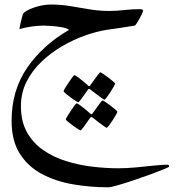

<svg xmlns="http://www.w3.org/2000/svg" viewBox="-20 -298 786 833"><path d="M713.9 424.8Q713.9 426.8 690.2 436.5Q666.5 446.3 630.4 459.5Q594.2 472.7 556.2 485.4Q518.1 498 488.8 506.3Q459.5 514.6 449.7 514.6Q371.6 514.6 296.6 501.7Q221.7 488.8 161.6 456.8Q101.6 424.8 65.9 368.7Q30.3 312.5 30.3 226.1Q30.3 93.8 98.4 -4.9Q166.5 -103.5 279.8 -168.5Q269 -176.3 246.1 -180.2Q223.1 -184.1 200.9 -185.5Q178.7 -187 169.9 -187Q146 -187 116.5 -182.9Q86.9 -178.7 64 -171.4Q64 -174.8 66.9 -188Q69.8 -201.2 73.5 -215.1Q77.1 -229 78.6 -234.9Q80.1 -242.7 98.9 -252.9Q117.7 -263.2 146 -270.8Q174.3 -278.3 203.1 -278.3Q245.1 -278.3 286.6 -271.2Q328.1 -264.2 369.9 -257.3Q411.6 -250.5 453.1 -250.5Q485.4 -250.5 518.6 -254.4Q551.8 -258.3 587.9 -258.3Q591.8 -258.3 596.2 -257.1Q600.6 -255.9 600.6 -250.5Q600.6 -247.1 592.8 -231.4Q585 -215.8 576.2 -201.4Q567.4 -187 564.5 -187Q540.5 -182.6 506.6 -177.7Q472.7 -172.9 442.4 -168.5Q398.9 -161.6 348.6 -143.8Q298.3 -126 249.3 -97.4Q200.2 -68.8 159.7 -30Q119.1 8.8 95 56.9Q70.8 105 70.8 162.1Q70.8 228.5 96.7 275.1Q122.6 321.8 166.5 352.5Q210.4 383.3 265.6 400.6Q320.8 418 379.9 425Q439 432.1 494.1 432.1Q529.3 432.1 570.3 428.2Q611.3 424.3 647.9 420.4Q684.6 416.5 706.1 416.5Q713.9 416.5 713.9 424.8ZM479.5 64.5Q479.5 66.9 473.4 77.9Q467.3 88.9 458.7 102.1Q450.2 115.2 442.9 124.8Q435.5 134.3 432.6 134.3Q431.2 134.3 422.1 127.9Q413.1 121.6 401.6 113Q390.1 104.5 381.6 97.7Q373 90.8 372.1 90.3Q369.1 87.9 366.7 87.9Q364.3 87.9 361.8 90.3Q360.8 91.3 351.6 105Q342.3 118.7 332.3 132.1Q322.3 145.5 319.3 145.5Q317.4 145.5 307.4 139.2Q297.4 132.8 285.4 124Q273.4 115.2 264.6 107.7Q255.9 100.1 255.9 97.7Q255.9 94.7 262.5 84Q269 73.2 277.6 60.3Q286.1 47.4 293.5 37.8Q300.8 28.3 302.2 28.3Q306.6 28.3 320.3 38.6Q334 48.8 346.7 59.3Q359.4 69.8 360.4 71.3Q364.7 75.7 366.7 75.7Q369.6 75.7 373 70.3Q374 68.8 383.5 55.4Q393.1 42 403.1 28.8Q413.1 15.6 415 15.6Q417.5 15.6 427.5 22.5Q437.5 29.3 449.7 38.3Q461.9 47.4 470.7 55.2Q479.5 63 479.5 64.5ZM489.3 186.5Q489.3 189 483.2 200Q477.1 210.9 468.5 224.1Q460 237.3 452.6 246.8Q445.3 256.3 442.4 256.3Q440.9 256.3 431.9 250Q422.9 243.7 411.4 235.1Q399.9 226.6 391.4 219.7Q382.8 212.9 381.8 212.4Q378.9 210 376.5 210Q374 210 371.6 212.4Q370.6 213.4 361.3 227.1Q352.1 240.7 342 254.2Q332 267.6 329.1 267.6Q327.1 267.6 317.1 261.2Q307.1 254.9 295.2 246.1Q283.2 237.3 274.4 229.7Q265.6 222.2 265.6 219.7Q265.6 216.8 272.2 206.1Q278.8 195.3 287.4 182.4Q295.9 169.4 303.2 159.9Q310.5 150.4 312 150.4Q316.4 150.4 330.1 160.6Q343.8 170.9 356.4 181.4Q369.1 191.9 370.1 193.4Q374.5 197.8 376.5 197.8Q379.4 197.8 382.8 192.4Q383.8 190.9 393.3 177.5Q402.8 164.1 412.8 150.9Q422.9 137.7 424.8 137.7Q427.2 137.7 437.3 144.5Q447.3 151.4 459.5 160.4Q471.7 169.4 480.5 177.2Q489.3 185.1 489.3 186.5Z"/></svg>

Font: Rohingya Solluk
Style: Regular
Weight: 400
Designer: SIL International
Foundry: SIL International
Version: Version 1.001